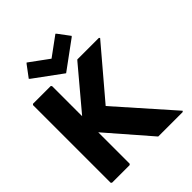

<svg xmlns="http://www.w3.org/2000/svg" viewBox="-287 -1260 1442 1442"><g transform="rotate(-45 433.5 -539.0)"><path d="M617 -980 624 -987 556 -1078 549 -1085 396 -973 243 -1085 236 -1078 168 -987 175 -980 396 -818ZM809 7 816 0 432 -434 764 -825 757 -832H529L522 -825L253 -505V-825L246 -832H58L51 -825V0L58 7H246L253 0V-334L543 0L550 7Z"/></g></svg>

Font: Hussar Woodtype
Style: Blk
Weight: 900
Foundry: Cannot Into Space Fonts
Version: Version 1.07